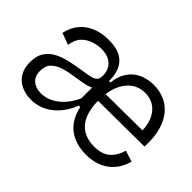

<svg xmlns="http://www.w3.org/2000/svg" viewBox="-90 -790 1066 1066"><g transform="rotate(45 443.0 -257.5)"><path d="M202 13Q159 13 125 -3Q91 -19 71 -51Q51 -83 51 -131Q51 -182 72.5 -213Q94 -244 128 -261Q162 -278 203.5 -287Q245 -296 284 -302Q325 -308 348.5 -313.5Q372 -319 381.5 -330.5Q391 -342 391 -364Q391 -393 379 -415Q367 -437 342.5 -450.5Q318 -464 280 -464Q250 -464 218.5 -453.5Q187 -443 163 -418.5Q139 -394 133 -348L64 -373Q73 -419 100 -454Q127 -489 171.5 -508.5Q216 -528 274 -528Q316 -528 346 -518Q376 -508 396 -488Q416 -468 426 -437.5Q436 -407 436 -367H447Q452 -412 469.5 -443.5Q487 -475 512.5 -493.5Q538 -512 568 -520Q598 -528 628 -528Q673 -528 711.5 -511.5Q750 -495 778.5 -460.5Q807 -426 821.5 -373.5Q836 -321 832 -249L443 -246V-302L796 -305L761 -273Q764 -335 747 -377.5Q730 -420 698 -441.5Q666 -463 625 -463Q579 -463 544 -437.5Q509 -412 489.5 -364.5Q470 -317 470 -250Q470 -186 488.5 -141.5Q507 -97 544 -74Q581 -51 634 -51Q665 -51 688.5 -58.5Q712 -66 728.5 -80.5Q745 -95 757 -115.5Q769 -136 775 -160L841 -139Q831 -103 812.5 -74.5Q794 -46 767 -26.5Q740 -7 707 3Q674 13 634 13Q578 13 534.5 -6Q491 -25 463.5 -62Q436 -99 425 -152H413Q401 -118 381 -88.5Q361 -59 334 -36Q307 -13 273.5 0Q240 13 202 13ZM217 -51Q239 -51 262.5 -58.5Q286 -66 310 -82.5Q334 -99 355.5 -125.5Q377 -152 395 -190V-306L412 -283Q387 -268 351 -260.5Q315 -253 275.5 -247.5Q236 -242 202 -231Q168 -220 146.5 -198.5Q125 -177 125 -136Q125 -94 150.5 -72.5Q176 -51 217 -51Z"/></g></svg>

Font: Bricolage Grotesque 96pt ExtraBold Light
Style: Regular
Weight: 300
Version: Version 1.001;gftools[0.9.33.dev8+g029e19f]